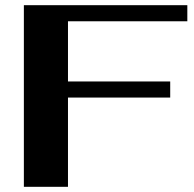

<svg xmlns="http://www.w3.org/2000/svg" viewBox="-20 -720 747 740"><path d="M72 -700H702V-638H242V-406H636V-344H242V0H72Z"/></svg>

Font: Fahkwang
Style: Bold
Weight: 700
Designer: Suppakit Chalermlarp | Katatrad Co.,Ltd.
Foundry: Cadson Demak Co.,Ltd.
Version: Version 1.000; ttfautohint (v1.6)